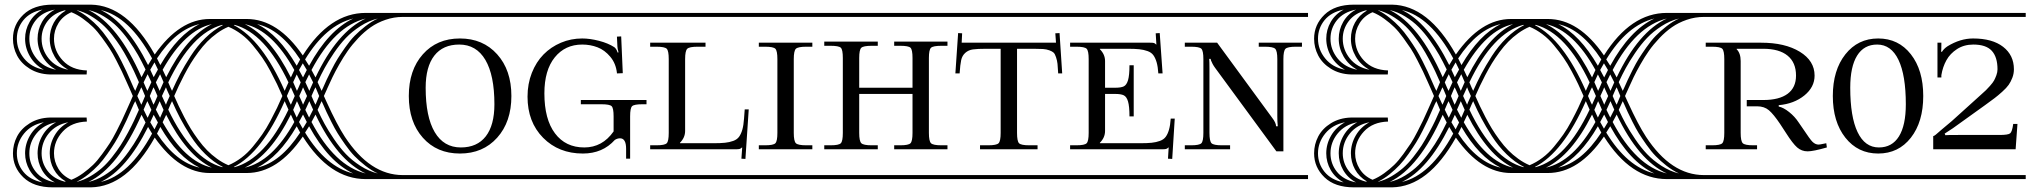

<svg xmlns="http://www.w3.org/2000/svg" viewBox="-20 -763 8650 818"><path d="M213.9 14.2Q177.7 -5.4 158.9 -38.6Q140.1 -71.8 140.1 -109.9Q140.1 -149.9 160.9 -185.8Q181.6 -221.7 219.2 -242.2Q166 -231.9 135.5 -194.3Q105 -156.7 105 -109.9Q105 -65.4 132.6 -31Q160.2 3.4 213.9 14.2ZM307.1 11.2H309.1Q337.9 3.9 365.2 -12.2Q392.6 -28.3 414.3 -47.4Q436 -66.4 457.5 -93.8Q479 -121.1 493.9 -144.3Q508.8 -167.5 525.4 -198.5Q542 -229.5 551 -248.8Q560.1 -268.1 571.8 -294.9L556.2 -332L549.8 -319.8Q547.9 -315.9 536.9 -290.5Q525.9 -265.1 519 -250.2Q512.2 -235.4 497.3 -205.8Q482.4 -176.3 469.7 -155.8Q457 -135.3 437.7 -107.7Q418.5 -80.1 399.7 -60.1Q380.9 -40 356.7 -20.5Q332.5 -1 307.1 11.2ZM167 -242.2Q113.3 -231.9 82.5 -194.1Q51.8 -156.2 51.8 -109.9Q51.8 -65.4 79.6 -31Q107.4 3.4 161.1 14.2Q125 -5.4 106 -38.6Q86.9 -71.8 86.9 -109.9Q86.9 -149.9 107.9 -185.8Q128.9 -221.7 167 -242.2ZM271 -242.2Q217.8 -231.9 187.5 -194.3Q157.2 -156.7 157.2 -109.9Q157.2 -68.4 182.9 -34.7Q208.5 -1 256.8 11.2L259.8 9.8Q226.6 -9.8 209.2 -41.5Q191.9 -73.2 191.9 -109.9Q191.9 -149.9 212.6 -185.8Q233.4 -221.7 271 -242.2ZM1695.8 -17.1V0H1538.1Q1384.3 0 1270 -181.2Q1163.6 -25.9 1030.8 -25.9H874Q745.1 -25.9 639.2 -176.8Q521.5 32.7 367.2 35.2H205.1Q123.5 35.2 79.3 -7.6Q35.2 -50.3 35.2 -109.9Q35.2 -147.9 52.7 -181.6Q70.3 -215.3 106.9 -238Q143.6 -260.7 191.9 -262.2H349.1L350.1 -245.1Q285.2 -243.2 247.6 -202.9Q210 -162.6 210 -109.9Q210 -74.7 229 -43.7Q248 -12.7 284.2 2.9Q309.6 -7.3 333.7 -24.9Q357.9 -42.5 376.5 -60.5Q395 -78.6 415 -106.2Q435.1 -133.8 447.5 -152.8Q460 -171.9 476.1 -203.4Q492.2 -234.9 499 -249.3Q505.9 -263.7 519 -293.2Q532.2 -322.8 534.2 -327.1L545.9 -354L534.2 -380.9Q532.2 -385.3 519 -414.8Q505.9 -444.3 499 -458.7Q492.2 -473.1 476.1 -504.6Q460 -536.1 447.5 -555.2Q435.1 -574.2 415 -601.8Q395 -629.4 376.5 -647.5Q357.9 -665.5 333.7 -683.1Q309.6 -700.7 284.2 -710.9Q248 -695.3 229 -664.3Q210 -633.3 210 -598.1Q210 -545.4 247.6 -505.1Q285.2 -464.8 350.1 -462.9L349.1 -445.8H191.9Q143.6 -447.3 106.9 -470Q70.3 -492.7 52.7 -526.4Q35.2 -560.1 35.2 -598.1Q35.2 -657.7 79.3 -700.4Q123.5 -743.2 205.1 -743.2H367.2Q521.5 -740.7 639.2 -530.8Q745.1 -682.1 874 -682.1H1030.8Q1163.6 -682.1 1270 -526.9Q1384.3 -708 1538.1 -708H1695.8V-690.9Q1658.2 -690.9 1622.8 -678.7Q1587.4 -666.5 1559.8 -647.2Q1532.2 -627.9 1506.3 -600.6Q1480.5 -573.2 1461.7 -546.4Q1442.9 -519.5 1425.3 -488.5Q1407.7 -457.5 1396.5 -434.1Q1385.3 -410.6 1375 -387.7Q1373 -382.8 1372.1 -380.9L1359.9 -354L1372.1 -327.1Q1416 -231 1449.2 -180.2Q1556.2 -17.1 1695.8 -17.1ZM1589.8 -23.9Q1562.5 -36.6 1536.4 -57.1Q1510.3 -77.6 1490.7 -97.7Q1471.2 -117.7 1450.7 -147Q1430.2 -176.3 1418.5 -195.1Q1406.7 -213.9 1391.4 -244.4Q1376 -274.9 1371.3 -285.4Q1366.7 -295.9 1356 -319.8L1350.1 -332L1333 -294.9Q1348.1 -262.2 1363 -234.9Q1377.9 -207.5 1402.8 -170.7Q1427.7 -133.8 1453.6 -106.7Q1479.5 -79.6 1515.4 -56.4Q1551.3 -33.2 1589.8 -23.9ZM213.9 -722.2Q160.2 -711.4 132.6 -677Q105 -642.6 105 -598.1Q105 -551.3 135.5 -513.7Q166 -476.1 219.2 -465.8Q181.6 -486.3 160.9 -522.2Q140.1 -558.1 140.1 -598.1Q140.1 -636.2 158.9 -669.4Q177.7 -702.6 213.9 -722.2ZM307.1 -719.2Q332.5 -707 356.7 -687.5Q380.9 -668 399.7 -647.9Q418.5 -627.9 437.7 -600.3Q457 -572.8 469.7 -552.2Q482.4 -531.7 497.3 -502.2Q512.2 -472.7 519 -457.8Q525.9 -442.9 536.9 -417.5Q547.9 -392.1 549.8 -388.2L556.2 -376L571.8 -413.1Q560.1 -439.9 551 -459.2Q542 -478.5 525.4 -509.5Q508.8 -540.5 493.9 -563.7Q479 -586.9 457.5 -614.3Q436 -641.6 414.3 -660.6Q392.6 -679.7 365.2 -695.8Q337.9 -711.9 309.1 -719.2ZM167 -465.8Q128.9 -486.3 107.9 -522.2Q86.9 -558.1 86.9 -598.1Q86.9 -636.2 106 -669.4Q125 -702.6 161.1 -722.2Q107.4 -711.4 79.6 -677Q51.8 -642.6 51.8 -598.1Q51.8 -551.8 82.5 -513.9Q113.3 -476.1 167 -465.8ZM271 -465.8Q233.4 -486.3 212.6 -522.2Q191.9 -558.1 191.9 -598.1Q191.9 -634.8 209.2 -666.5Q226.6 -698.2 259.8 -717.8L256.8 -719.2Q208.5 -707 182.9 -673.3Q157.2 -639.6 157.2 -598.1Q157.2 -551.3 187.5 -513.7Q217.8 -476.1 271 -465.8ZM1324.2 -433.1Q1416.5 -627.4 1538.1 -684.1Q1406.2 -651.9 1307.1 -464.8ZM1314 -412.1 1296.9 -445.8 1280.8 -413.1 1297.9 -376 1303.2 -388.2ZM1271 -316.9 1288.1 -354 1271 -391.1 1267.1 -380.9 1254.9 -354 1267.1 -327.1ZM1244.1 -262.2 1261.2 -295.9 1251 -319.8 1245.1 -332 1229 -294.9ZM1233.9 -243.2 1219.2 -274.9Q1132.8 -102.1 1022.9 -48.8Q1140.1 -74.7 1233.9 -243.2ZM608.9 -446.8 591.8 -412.1 602.1 -388.2 607.9 -376 625 -413.1ZM633.8 -391.1 618.2 -354 633.8 -316.9 639.2 -327.1 650.9 -354 639.2 -380.9ZM600.1 -466.8Q584 -500.5 567.9 -529.1Q551.8 -557.6 528.1 -590.8Q504.4 -624 480 -648.4Q455.6 -672.9 423.3 -692.6Q391.1 -712.4 356.9 -720.2Q483.4 -659.2 583 -434.1ZM660.2 -332 654.8 -319.8 644 -295.9 662.1 -261.2 676.8 -294.9ZM688 -273.9 672.9 -242.2Q767.6 -74.2 882.8 -48.8Q774.4 -101.6 688 -273.9ZM582 -391.1 564.9 -354 582 -316.9 586.9 -327.1 598.1 -354 586.9 -380.9ZM607.9 -332 602.1 -319.8 591.8 -295.9 608.9 -261.2 625 -294.9ZM634.8 -273.9 620.1 -242.2 638.2 -211.9 652.8 -241.2ZM663.1 -222.2 648.9 -193.8Q730.5 -70.8 830.1 -48.8Q737.3 -94.2 663.1 -222.2ZM1296.9 -482.9Q1379.9 -634.3 1484.9 -684.1Q1369.1 -656.2 1279.8 -509.8ZM1261.2 -412.1 1244.1 -445.8 1229 -413.1 1245.1 -376 1251 -388.2ZM1271 -433.1 1287.1 -464.8 1270 -493.2 1253.9 -464.8ZM1219.2 -316.9 1235.8 -354 1219.2 -391.1 1213.9 -380.9 1202.1 -354 1213.9 -327.1ZM1209 -295.9 1198.2 -319.8 1192.9 -332Q1096.7 -113.8 976.1 -51.8L979 -50.8Q1108.9 -85.4 1209 -295.9ZM583 -273.9Q483.4 -48.8 356.9 12.2Q391.1 4.4 423.3 -15.4Q455.6 -35.2 480 -59.6Q504.4 -84 528.1 -117.2Q551.8 -150.4 567.9 -179Q584 -207.5 600.1 -241.2ZM610.8 -222.2Q519.5 -40 409.2 12.2Q530.8 -15.6 627.9 -193.8ZM1279.8 -198.2Q1369.1 -51.8 1484.9 -23.9Q1379.9 -73.7 1296.9 -225.1ZM1307.1 -243.2Q1406.2 -56.2 1538.1 -23.9Q1416.5 -80.6 1324.2 -274.9ZM1219.2 -433.1 1233.9 -464.8Q1139.6 -634.3 1022.9 -660.2Q1132.3 -607.4 1219.2 -433.1ZM1209 -412.1Q1108.9 -622.6 979 -657.2L976.1 -655.8Q1096.7 -593.8 1192.9 -376L1198.2 -388.2ZM1244.1 -482.9 1258.8 -509.8Q1174.8 -638.7 1075.2 -660.2Q1166.5 -616.2 1244.1 -482.9ZM1183.1 -354Q1170.4 -383.3 1160.2 -404.8Q1149.9 -426.3 1132.3 -459.5Q1114.7 -492.7 1096.9 -518.1Q1079.1 -543.5 1056.9 -570.3Q1034.7 -597.2 1008.1 -617.2Q981.4 -637.2 953.1 -648.9Q928.7 -638.7 905 -621.6Q881.3 -604.5 862.5 -585.4Q843.8 -566.4 825 -540.8Q806.2 -515.1 792.7 -493.2Q779.3 -471.2 764.6 -443.1Q750 -415 741.5 -396.7Q732.9 -378.4 722.2 -354Q732.9 -329.6 741.5 -311.3Q750 -293 764.6 -264.9Q779.3 -236.8 792.7 -214.8Q806.2 -192.9 825 -167.2Q843.8 -141.6 862.5 -122.6Q881.3 -103.5 905 -86.4Q928.7 -69.3 953.1 -59.1Q981.4 -70.8 1008.1 -90.8Q1034.7 -110.8 1056.9 -137.7Q1079.1 -164.6 1096.9 -189.9Q1114.7 -215.3 1132.3 -248.5Q1149.9 -281.7 1160.2 -303.2Q1170.4 -324.7 1183.1 -354ZM712.9 -376Q730.5 -415.5 747.8 -448.5Q765.1 -481.4 792.5 -524.2Q819.8 -566.9 855 -601.3Q890.1 -635.7 929.2 -655.8L926.8 -657.2Q796.9 -622.1 696.8 -412.1L707 -388.2ZM672.9 -465.8 688 -434.1Q774.9 -607.9 882.8 -660.2Q768.1 -634.8 672.9 -465.8ZM648.9 -514.2 663.1 -485.8Q738.3 -615.2 830.1 -660.2Q731 -638.2 648.9 -514.2ZM638.2 -497.1 620.1 -465.8 634.8 -434.1 652.8 -466.8ZM662.1 -446.8 644 -412.1 654.8 -388.2 660.2 -376 676.8 -413.1ZM627.9 -514.2Q530.8 -692.4 409.2 -720.2Q519.5 -668 610.8 -485.8ZM687 -391.1 669.9 -354 687 -316.9 690.9 -327.1 703.1 -354 690.9 -380.9ZM712.9 -332 707 -319.8 696.8 -295.9Q796.9 -85.9 926.8 -50.8L929.2 -51.8Q890.1 -71.8 855 -106.2Q819.8 -140.6 792.5 -183.3Q765.1 -226.1 747.8 -259Q730.5 -292 712.9 -332ZM1350.1 -376 1356 -388.2Q1366.7 -412.1 1371.3 -422.6Q1376 -433.1 1391.4 -463.6Q1406.7 -494.1 1418.5 -512.9Q1430.2 -531.7 1450.7 -561Q1471.2 -590.3 1490.7 -610.4Q1510.3 -630.4 1536.4 -650.9Q1562.5 -671.4 1589.8 -684.1Q1551.3 -674.8 1515.4 -651.6Q1479.5 -628.4 1453.6 -601.3Q1427.7 -574.2 1402.8 -537.4Q1377.9 -500.5 1363 -473.1Q1348.1 -445.8 1333 -413.1ZM1296.9 -262.2 1314 -295.9 1303.2 -319.8 1297.9 -332 1280.8 -294.9ZM1270 -214.8 1287.1 -243.2 1271 -274.9 1253.9 -243.2ZM1258.8 -198.2 1244.1 -225.1Q1167.5 -93.3 1075.2 -48.8Q1175.3 -70.3 1258.8 -198.2ZM1324.2 -316.9 1339.8 -354 1324.2 -391.1 1318.8 -380.9 1307.1 -354 1318.8 -327.1Z M1677.7 -708H2202.6V-690.9H1677.7ZM1677.7 -17.1H2202.6V0H1677.7ZM2086.4 -318.8Q2086.4 -442.4 2047.9 -507.8Q2009.3 -573.2 1936.5 -573.2Q1867.2 -573.2 1830.3 -525.9Q1793.5 -478.5 1793.5 -389.2Q1793.5 -265.6 1832 -200.2Q1870.6 -134.8 1943.4 -134.8Q2012.7 -134.8 2049.6 -182.1Q2086.4 -229.5 2086.4 -318.8ZM1781.5 -176.3Q1721.7 -243.7 1721.7 -354Q1721.7 -464.4 1781.5 -531.7Q1841.3 -599.1 1939.5 -599.1Q2037.6 -599.1 2098.1 -531.7Q2158.7 -464.4 2158.7 -354Q2158.7 -243.7 2098.1 -176.3Q2037.6 -108.9 1939.5 -108.9Q1841.3 -108.9 1781.5 -176.3Z M2183.6 -708H2743.2V-690.9H2183.6ZM2183.6 -17.1H2743.2V0H2183.6ZM2594.2 -203.1V-267.1Q2594.2 -302.2 2585.9 -310.5Q2577.6 -318.8 2542.5 -318.8H2454.6V-336.9H2734.4V-318.8H2716.3Q2681.2 -318.8 2672.9 -310.5Q2664.6 -302.2 2664.6 -267.1V-86.9H2647.5V-128.9Q2647.5 -173.8 2621.6 -173.8Q2610.4 -173.8 2599.6 -167Q2547.4 -108.9 2463.4 -108.9Q2360.4 -108.9 2293.9 -176Q2227.5 -243.2 2227.5 -351.1Q2227.5 -405.8 2245.8 -452.4Q2264.2 -499 2295.7 -531Q2327.1 -563 2369.9 -581.1Q2412.6 -599.1 2460.4 -599.1Q2493.2 -599.1 2532 -589.1Q2570.8 -579.1 2597.2 -562Q2606.4 -555.2 2611.3 -539.1L2615.2 -540Q2610.4 -557.1 2610.4 -564.9L2608.4 -606.9L2626.5 -607.9L2633.3 -451.2L2608.4 -450.2V-452.1Q2604 -492.7 2580.1 -521.2Q2556.2 -549.8 2525.6 -561.5Q2495.1 -573.2 2460.4 -573.2Q2387.7 -573.2 2343.5 -518.6Q2299.3 -463.9 2299.3 -365.2Q2299.3 -254.9 2344.5 -194.8Q2389.6 -134.8 2469.2 -134.8Q2546.4 -134.8 2594.2 -203.1Z M2724.1 -708H3205.1V-690.9H2724.1ZM2724.1 -17.1H3205.1V0H2724.1ZM2829.1 -196.8V-511.2Q2829.1 -546.4 2820.6 -555.2Q2812 -564 2776.9 -564H2750V-581.1H2985.8V-564H2952.1Q2917 -564 2908 -555.2Q2898.9 -546.4 2898.9 -511.2V-205.1Q2898.9 -176.8 2877 -154.8V-152.8H3019Q3049.8 -152.8 3068.6 -154.8Q3087.4 -156.7 3103.8 -162.6Q3120.1 -168.5 3128.7 -180.2Q3137.2 -191.9 3142.6 -210.4Q3147.9 -229 3149.9 -257.8L3152.8 -296.9H3169.9L3155.8 -85.9L3138.7 -86.9L3142.1 -134.8H3141.1Q3136.2 -129.9 3131.1 -128.4Q3126 -127 3113.8 -127H2750V-144H2776.9Q2812 -144 2820.6 -152.8Q2829.1 -161.6 2829.1 -196.8Z M3187 -708H3483.9V-690.9H3187ZM3187 -17.1H3483.9V0H3187ZM3212.9 -127V-144H3239.7Q3274.9 -144 3283.4 -152.8Q3292 -161.6 3292 -196.8V-511.2Q3292 -546.4 3283.4 -555.2Q3274.9 -564 3239.7 -564H3212.9V-581.1H3440.9V-564H3415Q3379.9 -564 3370.8 -555.2Q3361.8 -546.4 3361.8 -511.2V-196.8Q3361.8 -161.6 3370.8 -152.8Q3379.9 -144 3415 -144H3440.9V-127Z M3465.8 -708H4042.5V-690.9H3465.8ZM3465.8 -17.1H4042.5V0H3465.8ZM3640.6 -516.1V-389.2H3867.7V-516.1Q3867.7 -551.3 3859.1 -559.6Q3850.6 -567.9 3815.4 -567.9H3789.6V-585.9H4016.6V-567.9H3990.7Q3955.1 -567.9 3946.3 -559.3Q3937.5 -550.8 3937.5 -516.1V-196.8Q3937.5 -161.6 3946.5 -152.8Q3955.6 -144 3990.7 -144H4016.6V-127H3789.6V-144H3815.4Q3850.6 -144 3859.1 -152.8Q3867.7 -161.6 3867.7 -196.8V-362.8H3640.6V-196.8Q3640.6 -161.6 3649.7 -152.8Q3658.7 -144 3693.8 -144H3719.7V-127H3491.7V-144H3518.6Q3553.7 -144 3562.3 -152.8Q3570.8 -161.6 3570.8 -196.8V-516.1Q3570.8 -551.3 3562.3 -559.6Q3553.7 -567.9 3518.6 -567.9H3491.7V-585.9H3719.7V-567.9H3693.8Q3658.2 -567.9 3649.4 -559.3Q3640.6 -550.8 3640.6 -516.1Z M4024.4 -708H4531.2V-690.9H4024.4ZM4024.4 -17.1H4531.2V0H4024.4ZM4077.1 -581.1H4479L4476.1 -621.1L4494.1 -622.1L4505.4 -450.2H4488.3Q4486.8 -477.1 4485.4 -491Q4483.9 -504.9 4479.2 -519Q4474.6 -533.2 4469 -538.6Q4463.4 -543.9 4450.9 -548.6Q4438.5 -553.2 4423.6 -554.2Q4408.7 -555.2 4383.3 -555.2H4313V-196.8Q4313 -161.6 4321.5 -152.8Q4330.1 -144 4365.2 -144H4400.4V-127H4155.3V-144H4190.4Q4225.6 -144 4234.4 -152.8Q4243.2 -161.6 4243.2 -196.8V-555.2H4182.1Q4144 -555.2 4125 -552.5Q4106 -549.8 4092.5 -537.8Q4079.1 -525.9 4075 -506.8Q4070.8 -487.8 4068.4 -450.2H4050.3L4062 -622.1L4079.1 -621.1Z M4539.1 -581.1H4879.9Q4892.1 -581.1 4896.2 -579.8Q4900.4 -578.6 4905.8 -573.2H4906.7L4903.8 -621.1L4920.9 -622.1L4933.1 -450.2H4915Q4913.1 -479 4907.7 -497.6Q4902.3 -516.1 4893.8 -527.8Q4885.3 -539.6 4868.9 -545.4Q4852.5 -551.3 4833.7 -553.2Q4814.9 -555.2 4784.2 -555.2H4666V-553.2Q4688 -531.2 4688 -502.9V-389.2H4731Q4755.9 -389.2 4767.8 -395Q4779.8 -400.9 4785.9 -421.4Q4792 -441.9 4792 -484.9H4810.1V-267.1H4792Q4792 -310.1 4785.9 -330.6Q4779.8 -351.1 4767.8 -356.9Q4755.9 -362.8 4731 -362.8H4688V-205.1Q4688 -176.8 4666 -154.8V-152.8H4836.9Q4867.7 -152.8 4886.5 -154.8Q4905.3 -156.7 4921.6 -162.6Q4938 -168.5 4946.5 -180.2Q4955.1 -191.9 4960.4 -210.4Q4965.8 -229 4967.8 -257.8H4984.9L4974.1 -85.9L4956.1 -86.9L4959 -134.8H4958Q4953.1 -129.9 4948.2 -128.4Q4943.4 -127 4931.2 -127H4539.1V-144H4565.9Q4601.1 -144 4609.6 -152.8Q4618.2 -161.6 4618.2 -196.8V-511.2Q4618.2 -546.4 4609.6 -555.2Q4601.1 -564 4565.9 -564H4539.1ZM4513.2 -708H5020V-690.9H4513.2ZM4513.2 -17.1H5020V0H4513.2Z M5002 -708H5552.7V-690.9H5002ZM5002 -17.1H5552.7V0H5002ZM5027.8 -581.1H5165.5L5399.9 -261.2Q5416.5 -239.7 5416.5 -225.1H5423.8Q5421.9 -244.6 5421.9 -267.1V-511.2Q5421.9 -546.4 5412.8 -555.2Q5403.8 -564 5368.7 -564H5342.8V-581.1H5526.9V-564H5501Q5465.8 -564 5456.8 -555.2Q5447.8 -546.4 5447.8 -511.2V-118.2H5418L5156.7 -474.1Q5150.9 -481.9 5146.2 -490.7Q5141.6 -499.5 5139.6 -504.9Q5137.7 -510.3 5137.7 -512.2H5131.8Q5132.8 -501 5132.8 -470.2V-196.8Q5132.8 -161.6 5141.6 -152.8Q5150.4 -144 5185.5 -144H5220.7V-127H5027.8V-144H5054.7Q5089.8 -144 5098.4 -152.8Q5106.9 -161.6 5106.9 -196.8V-511.2Q5106.9 -546.4 5098.4 -555.2Q5089.8 -564 5054.7 -564H5027.8Z M5757.3 14.2Q5721.2 -5.4 5702.4 -38.6Q5683.6 -71.8 5683.6 -109.9Q5683.6 -149.9 5704.3 -185.8Q5725.1 -221.7 5762.7 -242.2Q5709.5 -231.9 5679 -194.3Q5648.4 -156.7 5648.4 -109.9Q5648.4 -65.4 5676 -31Q5703.6 3.4 5757.3 14.2ZM5850.6 11.2H5852.5Q5881.3 3.9 5908.7 -12.2Q5936 -28.3 5957.8 -47.4Q5979.5 -66.4 6001 -93.8Q6022.5 -121.1 6037.4 -144.3Q6052.2 -167.5 6068.8 -198.5Q6085.4 -229.5 6094.5 -248.8Q6103.5 -268.1 6115.2 -294.9L6099.6 -332L6093.3 -319.8Q6091.3 -315.9 6080.3 -290.5Q6069.3 -265.1 6062.5 -250.2Q6055.7 -235.4 6040.8 -205.8Q6025.9 -176.3 6013.2 -155.8Q6000.5 -135.3 5981.2 -107.7Q5961.9 -80.1 5943.1 -60.1Q5924.3 -40 5900.1 -20.5Q5876 -1 5850.6 11.2ZM5710.4 -242.2Q5656.7 -231.9 5626 -194.1Q5595.2 -156.2 5595.2 -109.9Q5595.2 -65.4 5623 -31Q5650.9 3.4 5704.6 14.2Q5668.5 -5.4 5649.4 -38.6Q5630.4 -71.8 5630.4 -109.9Q5630.4 -149.9 5651.4 -185.8Q5672.4 -221.7 5710.4 -242.2ZM5814.5 -242.2Q5761.2 -231.9 5731 -194.3Q5700.7 -156.7 5700.7 -109.9Q5700.7 -68.4 5726.3 -34.7Q5752 -1 5800.3 11.2L5803.2 9.8Q5770 -9.8 5752.7 -41.5Q5735.4 -73.2 5735.4 -109.9Q5735.4 -149.9 5756.1 -185.8Q5776.9 -221.7 5814.5 -242.2ZM7239.3 -17.1V0H7081.5Q6927.7 0 6813.5 -181.2Q6707 -25.9 6574.2 -25.9H6417.5Q6288.6 -25.9 6182.6 -176.8Q6064.9 32.7 5910.6 35.2H5748.5Q5667 35.2 5622.8 -7.6Q5578.6 -50.3 5578.6 -109.9Q5578.6 -147.9 5596.2 -181.6Q5613.8 -215.3 5650.4 -238Q5687 -260.7 5735.4 -262.2H5892.6L5893.6 -245.1Q5828.6 -243.2 5791 -202.9Q5753.4 -162.6 5753.4 -109.9Q5753.4 -74.7 5772.5 -43.7Q5791.5 -12.7 5827.6 2.9Q5853 -7.3 5877.2 -24.9Q5901.4 -42.5 5919.9 -60.5Q5938.5 -78.6 5958.5 -106.2Q5978.5 -133.8 5991 -152.8Q6003.4 -171.9 6019.5 -203.4Q6035.6 -234.9 6042.5 -249.3Q6049.3 -263.7 6062.5 -293.2Q6075.7 -322.8 6077.6 -327.1L6089.4 -354L6077.6 -380.9Q6075.7 -385.3 6062.5 -414.8Q6049.3 -444.3 6042.5 -458.7Q6035.6 -473.1 6019.5 -504.6Q6003.4 -536.1 5991 -555.2Q5978.5 -574.2 5958.5 -601.8Q5938.5 -629.4 5919.9 -647.5Q5901.4 -665.5 5877.2 -683.1Q5853 -700.7 5827.6 -710.9Q5791.5 -695.3 5772.5 -664.3Q5753.4 -633.3 5753.4 -598.1Q5753.4 -545.4 5791 -505.1Q5828.6 -464.8 5893.6 -462.9L5892.6 -445.8H5735.4Q5687 -447.3 5650.4 -470Q5613.8 -492.7 5596.2 -526.4Q5578.6 -560.1 5578.6 -598.1Q5578.6 -657.7 5622.8 -700.4Q5667 -743.2 5748.5 -743.2H5910.6Q6064.9 -740.7 6182.6 -530.8Q6288.6 -682.1 6417.5 -682.1H6574.2Q6707 -682.1 6813.5 -526.9Q6927.7 -708 7081.5 -708H7239.3V-690.9Q7201.7 -690.9 7166.3 -678.7Q7130.9 -666.5 7103.3 -647.2Q7075.7 -627.9 7049.8 -600.6Q7023.9 -573.2 7005.1 -546.4Q6986.3 -519.5 6968.8 -488.5Q6951.2 -457.5 6939.9 -434.1Q6928.7 -410.6 6918.5 -387.7Q6916.5 -382.8 6915.5 -380.9L6903.3 -354L6915.5 -327.1Q6959.5 -231 6992.7 -180.2Q7099.6 -17.1 7239.3 -17.1ZM7133.3 -23.9Q7106 -36.6 7079.8 -57.1Q7053.7 -77.6 7034.2 -97.7Q7014.6 -117.7 6994.1 -147Q6973.6 -176.3 6961.9 -195.1Q6950.2 -213.9 6934.8 -244.4Q6919.4 -274.9 6914.8 -285.4Q6910.2 -295.9 6899.4 -319.8L6893.6 -332L6876.5 -294.9Q6891.6 -262.2 6906.5 -234.9Q6921.4 -207.5 6946.3 -170.7Q6971.2 -133.8 6997.1 -106.7Q7022.9 -79.6 7058.8 -56.4Q7094.7 -33.2 7133.3 -23.9ZM5757.3 -722.2Q5703.6 -711.4 5676 -677Q5648.4 -642.6 5648.4 -598.1Q5648.4 -551.3 5679 -513.7Q5709.5 -476.1 5762.7 -465.8Q5725.1 -486.3 5704.3 -522.2Q5683.6 -558.1 5683.6 -598.1Q5683.6 -636.2 5702.4 -669.4Q5721.2 -702.6 5757.3 -722.2ZM5850.6 -719.2Q5876 -707 5900.1 -687.5Q5924.3 -668 5943.1 -647.9Q5961.9 -627.9 5981.2 -600.3Q6000.5 -572.8 6013.2 -552.2Q6025.9 -531.7 6040.8 -502.2Q6055.7 -472.7 6062.5 -457.8Q6069.3 -442.9 6080.3 -417.5Q6091.3 -392.1 6093.3 -388.2L6099.6 -376L6115.2 -413.1Q6103.5 -439.9 6094.5 -459.2Q6085.4 -478.5 6068.8 -509.5Q6052.2 -540.5 6037.4 -563.7Q6022.5 -586.9 6001 -614.3Q5979.5 -641.6 5957.8 -660.6Q5936 -679.7 5908.7 -695.8Q5881.3 -711.9 5852.5 -719.2ZM5710.4 -465.8Q5672.4 -486.3 5651.4 -522.2Q5630.4 -558.1 5630.4 -598.1Q5630.4 -636.2 5649.4 -669.4Q5668.5 -702.6 5704.6 -722.2Q5650.9 -711.4 5623 -677Q5595.2 -642.6 5595.2 -598.1Q5595.2 -551.8 5626 -513.9Q5656.7 -476.1 5710.4 -465.8ZM5814.5 -465.8Q5776.9 -486.3 5756.1 -522.2Q5735.4 -558.1 5735.4 -598.1Q5735.4 -634.8 5752.7 -666.5Q5770 -698.2 5803.2 -717.8L5800.3 -719.2Q5752 -707 5726.3 -673.3Q5700.7 -639.6 5700.7 -598.1Q5700.7 -551.3 5731 -513.7Q5761.2 -476.1 5814.5 -465.8ZM6867.7 -433.1Q6960 -627.4 7081.5 -684.1Q6949.7 -651.9 6850.6 -464.8ZM6857.4 -412.1 6840.3 -445.8 6824.2 -413.1 6841.3 -376 6846.7 -388.2ZM6814.5 -316.9 6831.5 -354 6814.5 -391.1 6810.5 -380.9 6798.3 -354 6810.5 -327.1ZM6787.6 -262.2 6804.7 -295.9 6794.4 -319.8 6788.6 -332 6772.5 -294.9ZM6777.3 -243.2 6762.7 -274.9Q6676.3 -102.1 6566.4 -48.8Q6683.6 -74.7 6777.3 -243.2ZM6152.3 -446.8 6135.3 -412.1 6145.5 -388.2 6151.4 -376 6168.5 -413.1ZM6177.2 -391.1 6161.6 -354 6177.2 -316.9 6182.6 -327.1 6194.3 -354 6182.6 -380.9ZM6143.6 -466.8Q6127.4 -500.5 6111.3 -529.1Q6095.2 -557.6 6071.5 -590.8Q6047.9 -624 6023.4 -648.4Q5999 -672.9 5966.8 -692.6Q5934.6 -712.4 5900.4 -720.2Q6026.9 -659.2 6126.5 -434.1ZM6203.6 -332 6198.2 -319.8 6187.5 -295.9 6205.6 -261.2 6220.2 -294.9ZM6231.4 -273.9 6216.3 -242.2Q6311 -74.2 6426.3 -48.8Q6317.9 -101.6 6231.4 -273.9ZM6125.5 -391.1 6108.4 -354 6125.5 -316.9 6130.4 -327.1 6141.6 -354 6130.4 -380.9ZM6151.4 -332 6145.5 -319.8 6135.3 -295.9 6152.3 -261.2 6168.5 -294.9ZM6178.2 -273.9 6163.6 -242.2 6181.6 -211.9 6196.3 -241.2ZM6206.5 -222.2 6192.4 -193.8Q6273.9 -70.8 6373.5 -48.8Q6280.8 -94.2 6206.5 -222.2ZM6840.3 -482.9Q6923.3 -634.3 7028.3 -684.1Q6912.6 -656.2 6823.2 -509.8ZM6804.7 -412.1 6787.6 -445.8 6772.5 -413.1 6788.6 -376 6794.4 -388.2ZM6814.5 -433.1 6830.6 -464.8 6813.5 -493.2 6797.4 -464.8ZM6762.7 -316.9 6779.3 -354 6762.7 -391.1 6757.3 -380.9 6745.6 -354 6757.3 -327.1ZM6752.4 -295.9 6741.7 -319.8 6736.3 -332Q6640.1 -113.8 6519.5 -51.8L6522.5 -50.8Q6652.3 -85.4 6752.4 -295.9ZM6126.5 -273.9Q6026.9 -48.8 5900.4 12.2Q5934.6 4.4 5966.8 -15.4Q5999 -35.2 6023.4 -59.6Q6047.9 -84 6071.5 -117.2Q6095.2 -150.4 6111.3 -179Q6127.4 -207.5 6143.6 -241.2ZM6154.3 -222.2Q6063 -40 5952.6 12.2Q6074.2 -15.6 6171.4 -193.8ZM6823.2 -198.2Q6912.6 -51.8 7028.3 -23.9Q6923.3 -73.7 6840.3 -225.1ZM6850.6 -243.2Q6949.7 -56.2 7081.5 -23.9Q6960 -80.6 6867.7 -274.9ZM6762.7 -433.1 6777.3 -464.8Q6683.1 -634.3 6566.4 -660.2Q6675.8 -607.4 6762.7 -433.1ZM6752.4 -412.1Q6652.3 -622.6 6522.5 -657.2L6519.5 -655.8Q6640.1 -593.8 6736.3 -376L6741.7 -388.2ZM6787.6 -482.9 6802.2 -509.8Q6718.3 -638.7 6618.7 -660.2Q6710 -616.2 6787.6 -482.9ZM6726.6 -354Q6713.9 -383.3 6703.6 -404.8Q6693.4 -426.3 6675.8 -459.5Q6658.2 -492.7 6640.4 -518.1Q6622.6 -543.5 6600.3 -570.3Q6578.1 -597.2 6551.5 -617.2Q6524.9 -637.2 6496.6 -648.9Q6472.2 -638.7 6448.5 -621.6Q6424.8 -604.5 6406 -585.4Q6387.2 -566.4 6368.4 -540.8Q6349.6 -515.1 6336.2 -493.2Q6322.8 -471.2 6308.1 -443.1Q6293.5 -415 6284.9 -396.7Q6276.4 -378.4 6265.6 -354Q6276.4 -329.6 6284.9 -311.3Q6293.5 -293 6308.1 -264.9Q6322.8 -236.8 6336.2 -214.8Q6349.6 -192.9 6368.4 -167.2Q6387.2 -141.6 6406 -122.6Q6424.8 -103.5 6448.5 -86.4Q6472.2 -69.3 6496.6 -59.1Q6524.9 -70.8 6551.5 -90.8Q6578.1 -110.8 6600.3 -137.7Q6622.6 -164.6 6640.4 -189.9Q6658.2 -215.3 6675.8 -248.5Q6693.4 -281.7 6703.6 -303.2Q6713.9 -324.7 6726.6 -354ZM6256.3 -376Q6273.9 -415.5 6291.3 -448.5Q6308.6 -481.4 6335.9 -524.2Q6363.3 -566.9 6398.4 -601.3Q6433.6 -635.7 6472.7 -655.8L6470.2 -657.2Q6340.3 -622.1 6240.2 -412.1L6250.5 -388.2ZM6216.3 -465.8 6231.4 -434.1Q6318.4 -607.9 6426.3 -660.2Q6311.5 -634.8 6216.3 -465.8ZM6192.4 -514.2 6206.5 -485.8Q6281.7 -615.2 6373.5 -660.2Q6274.4 -638.2 6192.4 -514.2ZM6181.6 -497.1 6163.6 -465.8 6178.2 -434.1 6196.3 -466.8ZM6205.6 -446.8 6187.5 -412.1 6198.2 -388.2 6203.6 -376 6220.2 -413.1ZM6171.4 -514.2Q6074.2 -692.4 5952.6 -720.2Q6063 -668 6154.3 -485.8ZM6230.5 -391.1 6213.4 -354 6230.5 -316.9 6234.4 -327.1 6246.6 -354 6234.4 -380.9ZM6256.3 -332 6250.5 -319.8 6240.2 -295.9Q6340.3 -85.9 6470.2 -50.8L6472.7 -51.8Q6433.6 -71.8 6398.4 -106.2Q6363.3 -140.6 6335.9 -183.3Q6308.6 -226.1 6291.3 -259Q6273.9 -292 6256.3 -332ZM6893.6 -376 6899.4 -388.2Q6910.2 -412.1 6914.8 -422.6Q6919.4 -433.1 6934.8 -463.6Q6950.2 -494.1 6961.9 -512.9Q6973.6 -531.7 6994.1 -561Q7014.6 -590.3 7034.2 -610.4Q7053.7 -630.4 7079.8 -650.9Q7106 -671.4 7133.3 -684.1Q7094.7 -674.8 7058.8 -651.6Q7022.9 -628.4 6997.1 -601.3Q6971.2 -574.2 6946.3 -537.4Q6921.4 -500.5 6906.5 -473.1Q6891.6 -445.8 6876.5 -413.1ZM6840.3 -262.2 6857.4 -295.9 6846.7 -319.8 6841.3 -332 6824.2 -294.9ZM6813.5 -214.8 6830.6 -243.2 6814.5 -274.9 6797.4 -243.2ZM6802.2 -198.2 6787.6 -225.1Q6710.9 -93.3 6618.7 -48.8Q6718.8 -70.3 6802.2 -198.2ZM6867.7 -316.9 6883.3 -354 6867.7 -391.1 6862.3 -380.9 6850.6 -354 6862.3 -327.1Z M7247.1 -581.1H7482.9Q7585 -581.1 7647.9 -542.5Q7710.9 -503.9 7710.9 -440.9Q7710.9 -391.6 7667.2 -356.2Q7623.5 -320.8 7558.1 -314.9V-309.1Q7578.6 -304.7 7602.5 -285.6Q7626.5 -266.6 7643.1 -241.2L7659.2 -217.8Q7691.9 -168.5 7702.1 -158.7Q7714.4 -147 7728 -147Q7729.5 -147 7731.9 -147.5Q7734.4 -147.9 7735.8 -147.9L7760.7 -152.8L7763.2 -134.8Q7705.1 -118.2 7681.2 -118.2Q7655.8 -118.2 7636.7 -134.8Q7617.7 -151.4 7588.9 -196.8L7564 -234.9Q7536.1 -276.4 7516.4 -293.2Q7496.6 -310.1 7465.8 -310.1H7421.9V-336.9H7492.2Q7560.5 -336.9 7596.2 -363.5Q7631.8 -390.1 7631.8 -440.9Q7631.8 -496.6 7595.9 -525.9Q7560.1 -555.2 7492.2 -555.2H7378.9V-553.2Q7396 -536.1 7396 -502.9V-196.8Q7396 -161.6 7405 -152.8Q7414.1 -144 7449.2 -144H7465.8V-127H7247.1V-144H7273.9Q7309.1 -144 7317.6 -152.8Q7326.2 -161.6 7326.2 -196.8V-511.2Q7326.2 -546.4 7317.6 -555.2Q7309.1 -564 7273.9 -564H7247.1ZM7221.2 -708H7772V-690.9H7221.2ZM7221.2 -17.1H7772V0H7221.2Z M7753.9 -708H8208.5V-690.9H7753.9ZM7753.9 -17.1H8208.5V0H7753.9ZM8099.6 -318.8Q8099.6 -442.4 8068.4 -507.8Q8037.1 -573.2 7977.5 -573.2Q7921.4 -573.2 7892.1 -526.1Q7862.8 -479 7862.8 -389.2Q7862.8 -265.6 7894 -200.2Q7925.3 -134.8 7984.9 -134.8Q8041 -134.8 8070.3 -181.9Q8099.6 -229 8099.6 -318.8ZM7842 -176.5Q7788.6 -244.1 7788.6 -354Q7788.6 -463.9 7842 -531.5Q7895.5 -599.1 7981.9 -599.1Q8068.4 -599.1 8121.1 -531.7Q8173.8 -464.4 8173.8 -354Q8173.8 -243.7 8121.1 -176.3Q8068.4 -108.9 7981.9 -108.9Q7895.5 -108.9 7842 -176.5Z M8190.4 -708H8610.4V-690.9H8190.4ZM8190.4 -17.1H8610.4V0H8190.4ZM8251 -433.1H8234.4V-581.1H8251V-571.8Q8251 -552.7 8250 -543L8253.4 -542Q8261.2 -555.2 8277.3 -565.9Q8331.5 -599.1 8386.2 -599.1Q8468.3 -599.1 8514.2 -563.5Q8560.1 -527.8 8560.1 -467.8Q8560.1 -449.2 8553.5 -431.9Q8546.9 -414.6 8537.8 -401.6Q8528.8 -388.7 8510 -371.8Q8491.2 -355 8477.5 -344.7Q8463.9 -334.5 8437 -314.9L8300.3 -216.8Q8266.1 -194.3 8265.1 -193.8L8268.1 -187Q8274.9 -188 8323.2 -188H8499Q8535.2 -188 8543.9 -194.8Q8552.7 -201.7 8557.1 -234.9H8575.2L8567.4 -127H8216.3V-183.1Q8220.2 -183.6 8226.8 -189Q8233.4 -194.3 8253.2 -211.7Q8272.9 -229 8295.4 -247.1L8401.4 -342.8Q8402.8 -344.2 8419.4 -359.1Q8436 -374 8440.9 -378.7Q8445.8 -383.3 8458.3 -397.2Q8470.7 -411.1 8475.6 -420.2Q8480.5 -429.2 8485.4 -442.4Q8490.2 -455.6 8490.2 -467.8Q8490.2 -520 8465.8 -546.6Q8441.4 -573.2 8387.2 -573.2Q8347.7 -573.2 8317.9 -554Q8288.1 -534.7 8272.5 -506.3Q8256.8 -478 8251 -442.9Z"/></svg>

Font: FoglihtenFr02
Style: Regular
Weight: 500
Version: Version 0.68